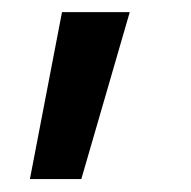

<svg xmlns="http://www.w3.org/2000/svg" viewBox="-20 -87 308 310"><path d="M111.3 202.1H28.3L80.1 -67.4H189.5Z"/></svg>

Font: Pretendard Medium
Style: Regular
Weight: 500
Designer: Base glyphs from Inter by Rasmus Andersson; Hangeul glyphs from Noto Sans CJK(Source Han Sans) by Jang Soo-young and Kan
Foundry: Kil Hyung-jin
Version: Version 1.309